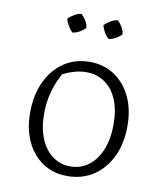

<svg xmlns="http://www.w3.org/2000/svg" viewBox="-80 -753 689 825"><g transform="rotate(10 265.0 -340.5)"><path d="M269 8Q208 8 162 -22.5Q116 -53 90.5 -107.5Q65 -162 65 -233Q65 -310 92.5 -368.5Q120 -427 168.5 -459.5Q217 -492 280 -492Q342 -492 388.5 -461Q435 -430 461 -375.5Q487 -321 487 -248Q487 -172 459.5 -114.5Q432 -57 383 -24.5Q334 8 269 8ZM274 -35Q319 -35 353.5 -60.5Q388 -86 407.5 -133.5Q427 -181 427 -245Q427 -308 408 -353Q389 -398 354 -422Q319 -446 273 -446Q245 -446 213.5 -436Q182 -426 148 -406L179 -431Q152 -386 138.5 -338.5Q125 -291 125 -239Q125 -177 144 -131Q163 -85 197 -60Q231 -35 274 -35ZM209 -689Q221 -678 229.5 -663.5Q238 -649 240 -633Q230 -622 215 -613.5Q200 -605 184 -603Q174 -613 165 -627.5Q156 -642 152 -658Q163 -669 178 -678Q193 -687 209 -689ZM368 -689Q379 -678 387.5 -663.5Q396 -649 398 -633Q388 -622 373 -613.5Q358 -605 343 -603Q330 -613 322 -627.5Q314 -642 310 -658Q322 -669 336.5 -678Q351 -687 368 -689Z"/></g></svg>

Font: Piazzolla Thin ExtraLight
Style: Regular
Weight: 250
Version: Version 2.005